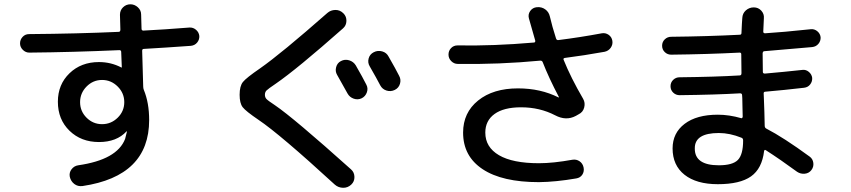

<svg xmlns="http://www.w3.org/2000/svg" viewBox="-20 -830 4040 912"><path d="M391.1 -271Q421.9 -240.2 464.8 -240.2Q507.8 -240.2 539.1 -271Q570.3 -301.8 570.3 -344.7Q570.3 -387.7 539.1 -418.9Q507.8 -450.2 464.8 -450.2Q421.9 -450.2 391.1 -418.9Q360.4 -387.7 360.4 -344.7Q360.4 -301.8 391.1 -271ZM119.1 -580.1Q101.6 -580.1 88.4 -593.3Q75.2 -606.4 75.2 -624Q75.2 -641.6 87.4 -654.8Q99.6 -668 118.2 -668Q348.6 -669.9 543.9 -678.7Q551.8 -678.7 551.8 -689.5Q549.8 -737.3 549.8 -759.8Q549.8 -781.2 564.5 -795.4Q579.1 -809.6 599.6 -809.6Q619.1 -809.6 634.8 -795.4Q650.4 -781.2 650.4 -760.7Q650.4 -738.3 652.3 -693.4Q652.3 -685.5 660.2 -684.6Q757.8 -689.5 879.9 -699.2Q897.5 -700.2 911.1 -688.5Q924.8 -676.8 926.8 -659.2Q927.7 -641.6 916.5 -627.9Q905.3 -614.3 886.7 -612.3Q764.6 -603.5 663.1 -597.7Q655.3 -597.7 655.3 -588.9Q660.2 -444.3 660.2 -419.9Q660.2 -410.2 663.1 -403.3Q688.5 -341.8 688.5 -259.8Q688.5 6.8 372.1 53.7Q349.6 56.6 333 43.9Q316.4 31.2 311.5 9.8Q307.6 -9.8 319.8 -25.9Q332 -42 351.6 -44.9Q536.1 -71.3 574.2 -169.9Q575.2 -171.9 583 -205.1Q583 -206.1 582 -206.1H581.1Q534.2 -155.3 450.2 -155.3Q365.2 -155.3 310.1 -209Q254.9 -262.7 254.9 -346.7Q254.9 -428.7 310.1 -481.9Q365.2 -535.2 450.2 -535.2Q506.8 -535.2 555.7 -509.8H556.6L557.6 -508.8Q558.6 -508.8 558.6 -510.7Q557.6 -534.2 555.7 -583Q555.7 -591.8 546.9 -591.8Q325.2 -582 119.1 -580.1Z M1669.9 -519.5Q1704.1 -460 1719.7 -428.7Q1729.5 -411.1 1722.7 -391.6Q1715.8 -372.1 1698.2 -363.3Q1679.7 -354.5 1660.2 -361.3Q1640.6 -368.2 1630.9 -385.7Q1595.7 -449.2 1581.1 -474.6Q1571.3 -491.2 1576.7 -511.2Q1582 -531.2 1599.6 -540Q1618.2 -549.8 1638.7 -543.5Q1659.2 -537.1 1669.9 -519.5ZM1786.1 -424.8Q1770.5 -455.1 1736.3 -514.6Q1725.6 -532.2 1731 -552.2Q1736.3 -572.3 1755.4 -582Q1774.4 -591.8 1795.4 -585.9Q1816.4 -580.1 1826.2 -560.5Q1860.4 -501 1876 -469.7Q1885.7 -452.1 1879.9 -432.1Q1874 -412.1 1855 -402.8Q1835.9 -393.6 1815.9 -399.9Q1795.9 -406.2 1786.1 -424.8ZM1208 -260.7Q1147.5 -301.8 1132.8 -320.8Q1118.2 -339.8 1118.2 -379.9Q1118.2 -420.9 1133.8 -440.4Q1149.4 -460 1214.8 -504.9Q1315.4 -575.2 1535.2 -768.6Q1550.8 -782.2 1572.8 -782.7Q1594.7 -783.2 1611.3 -766.6Q1626 -752 1625.5 -730.5Q1625 -709 1609.4 -695.3Q1389.6 -501 1290 -432.6Q1253.9 -408.2 1246.1 -400.4Q1238.3 -392.6 1238.3 -379.9Q1238.3 -368.2 1245.1 -360.4Q1252 -352.5 1286.1 -330.1Q1374 -270.5 1647.5 -25.4Q1663.1 -11.7 1663.6 10.3Q1664.1 32.2 1648.4 46.9Q1631.8 62.5 1609.4 62Q1586.9 61.5 1570.3 46.9Q1309.6 -192.4 1208 -260.7Z M2154.3 -526.4Q2136.7 -526.4 2123.5 -539.6Q2110.4 -552.7 2110.4 -570.8Q2110.4 -588.9 2122.6 -601.6Q2134.8 -614.3 2153.3 -614.3Q2325.2 -611.3 2515.6 -627.9Q2523.4 -627.9 2522.5 -636.7Q2506.8 -689.5 2492.2 -743.2Q2487.3 -761.7 2498.5 -777.8Q2509.8 -793.9 2530.3 -795.9Q2552.7 -797.9 2569.8 -785.6Q2586.9 -773.4 2591.8 -752Q2602.5 -705.1 2621.1 -647.5Q2624 -638.7 2631.8 -639.6Q2733.4 -652.3 2838.9 -671.9Q2856.4 -674.8 2871.1 -664.6Q2885.7 -654.3 2888.7 -636.2Q2891.6 -618.2 2880.9 -603Q2870.1 -587.9 2851.6 -584Q2753.9 -566.4 2662.1 -554.7Q2654.3 -552.7 2657.2 -545.9Q2691.4 -460.9 2750 -360.4Q2760.7 -341.8 2754.9 -319.3Q2749 -296.9 2728.5 -287.1L2714.8 -279.3Q2668.9 -254.9 2617.2 -282.2Q2543.9 -320.3 2455.1 -320.3Q2373 -320.3 2329.1 -288.6Q2285.2 -256.8 2285.2 -200.2Q2285.2 -130.9 2350.1 -92.8Q2415 -54.7 2540 -54.7Q2607.4 -54.7 2699.2 -71.3Q2717.8 -74.2 2732.9 -64Q2748 -53.7 2752 -34.7Q2755.9 -15.6 2746.1 -0.5Q2736.3 14.6 2716.8 17.6Q2620.1 34.2 2540 35.2Q2365.2 35.2 2272.5 -26.4Q2179.7 -87.9 2179.7 -200.2Q2179.7 -294.9 2251 -352.5Q2322.3 -410.2 2440.4 -410.2Q2547.9 -410.2 2632.8 -367.2H2634.8V-369.1Q2586.9 -460 2557.6 -535.2Q2554.7 -542 2546.9 -542Q2350.6 -523.4 2154.3 -526.4Z M3394.5 -44.9Q3460 -44.9 3484.9 -70.3Q3509.8 -95.7 3509.8 -163.1Q3509.8 -172.9 3502 -175.8Q3446.3 -198.2 3394.5 -198.2Q3279.3 -198.2 3280.3 -125Q3279.3 -44.9 3394.5 -44.9ZM3168 -570.3Q3150.4 -570.3 3137.7 -582.5Q3125 -594.7 3125 -612.8Q3125 -630.9 3137.7 -643.1Q3150.4 -655.3 3168 -655.3Q3340.8 -657.2 3494.1 -665Q3502 -665 3502 -673.8Q3503.9 -721.7 3505.9 -744.1Q3506.8 -766.6 3522.9 -780.8Q3539.1 -794.9 3560.5 -794.9Q3582 -794.9 3596.2 -779.3Q3610.4 -763.7 3608.4 -743.2L3605.5 -679.7Q3605.5 -671.9 3614.3 -671.9Q3695.3 -676.8 3833 -691.4Q3849.6 -692.4 3862.8 -681.2Q3876 -669.9 3877.9 -653.3Q3878.9 -635.7 3867.7 -622.1Q3856.4 -608.4 3837.9 -606.4Q3698.2 -593.8 3611.3 -586.9Q3603.5 -586.9 3602.5 -577.1Q3602.5 -518.6 3603.5 -488.3Q3603.5 -480.5 3613.3 -480.5Q3703.1 -488.3 3792 -498Q3808.6 -500 3822.3 -488.3Q3835.9 -476.6 3837.9 -460Q3838.9 -442.4 3828.1 -428.7Q3817.4 -415 3798.8 -413.1Q3706.1 -402.3 3616.2 -394.5Q3607.4 -394.5 3607.4 -386.7Q3607.4 -382.8 3607.9 -375Q3608.4 -367.2 3608.4 -363.3Q3609.4 -340.8 3610.8 -297.4Q3612.3 -253.9 3612.3 -233.4Q3612.3 -223.6 3619.1 -219.7Q3702.1 -176.8 3826.2 -85.9Q3840.8 -75.2 3843.3 -56.2Q3845.7 -37.1 3834 -22Q3822.3 -6.8 3802.7 -4.9Q3783.2 -2.9 3766.6 -13.7Q3686.5 -72.3 3618.2 -116.2Q3611.3 -121.1 3609.4 -112.3Q3599.6 -29.3 3547.4 7.8Q3495.1 44.9 3389.6 44.9Q3288.1 44.9 3231.4 0Q3174.8 -44.9 3174.8 -125Q3174.8 -198.2 3231.9 -241.7Q3289.1 -285.2 3389.6 -285.2Q3443.4 -285.2 3501 -268.6Q3503.9 -267.6 3505.9 -270.5Q3507.8 -273.4 3507.8 -276.4Q3507.8 -290 3506.8 -318.8Q3505.9 -347.7 3505.9 -363.3Q3505.9 -366.2 3505.4 -371.1Q3504.9 -376 3504.9 -377.9Q3504.9 -386.7 3495.1 -386.7Q3379.9 -379.9 3208 -377.9Q3190.4 -377.9 3177.7 -390.1Q3165 -402.3 3165 -420.4Q3165 -438.5 3177.7 -450.7Q3190.4 -462.9 3208 -462.9Q3379.9 -464.8 3493.2 -471.7Q3502 -471.7 3502 -482.4Q3501 -512.7 3501 -572.3Q3501 -580.1 3493.2 -580.1Q3340.8 -572.3 3168 -570.3Z"/></svg>

Font: Rounded Mgen+ 2m medium
Style: Regular
Weight: 500
Designer: [Source Han Sans]
Ryoko NISHIZUKA  (kana & ideographs); Paul D. Hunt (Latin, Greek & Cyrillic); Wenlong ZHANG  (bopomofo
Version: Version 1.059.20150602